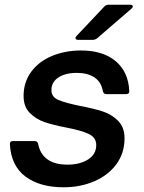

<svg xmlns="http://www.w3.org/2000/svg" viewBox="-20 -783 609 814"><path d="M22 -171V-173Q22 -185 35 -185H127Q139 -185 142 -172Q150 -130 181 -107.5Q212 -85 266 -85Q319 -85 353.5 -107Q388 -129 388 -168Q388 -200 356.5 -215Q325 -230 262 -242Q205 -253 168.5 -265.5Q132 -278 106 -304.5Q80 -331 80 -376Q80 -435 112.5 -479Q145 -523 201 -546Q257 -569 324 -569Q416 -569 470 -524Q524 -479 528 -398V-396Q528 -384 515 -384H431Q419 -384 416 -397Q409 -436 380 -455Q351 -474 306 -474Q257 -474 227.5 -454.5Q198 -435 198 -401Q198 -372 227 -359.5Q256 -347 319 -334Q377 -323 415.5 -310.5Q454 -298 481 -270.5Q508 -243 508 -197Q508 -134 473.5 -87Q439 -40 380 -14.5Q321 11 249 11Q149 11 88 -34.5Q27 -80 22 -171ZM312 -614Q300 -614 300 -622Q300 -626 305 -631L423 -756Q430 -763 441 -763H531Q543 -763 543 -756Q543 -751 537 -746L391 -620Q382 -614 373 -614Z"/></svg>

Font: Open Sauce Two SemiBold Italic
Style: Regular
Weight: 600
Italic angle: -10°
Designer: Alfredo Marco Pradil
Foundry: Creative Sauce Fz LLC
Version: Version 1.477